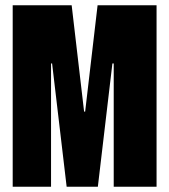

<svg xmlns="http://www.w3.org/2000/svg" viewBox="-20 -706 640 726"><path d="M28 0V-686H251L298 -284H302L349 -686H572V0H410V-466H405L350 0H232L177 -466H173V0Z"/></svg>

Font: Chivo Mono ExtraBold
Style: Regular
Weight: 800
Monospace: yes
Designer: Hector Gatti
Foundry: Omnibus-Type
Version: Version 1.008